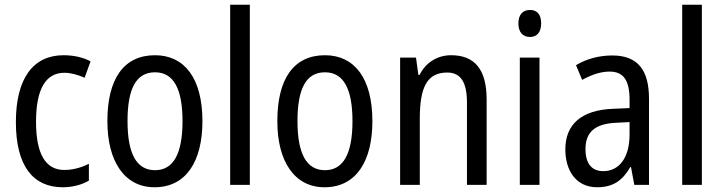

<svg xmlns="http://www.w3.org/2000/svg" viewBox="-20 -780 3051 810"><path d="M245 10C284 10 325 0 355 -18V-89C323 -73 288 -63 251 -63C172 -63 132 -131 132 -266C132 -403 172 -473 252 -473C279 -473 310 -464 337 -452L362 -521C333 -537 294 -547 248 -547C119 -547 47 -448 47 -265C47 -80 119 10 245 10Z M834 -269C834 -450 758 -547 634 -547C501 -547 433 -446 433 -269C433 -98 506 10 632 10C765 10 834 -99 834 -269ZM518 -269C518 -404 553 -475 634 -475C713 -475 750 -404 750 -269C750 -134 713 -62 634 -62C554 -62 518 -135 518 -269Z M1034 0V-760H951V0Z M1551 -269C1551 -450 1475 -547 1351 -547C1218 -547 1150 -446 1150 -269C1150 -98 1223 10 1349 10C1482 10 1551 -99 1551 -269ZM1235 -269C1235 -404 1270 -475 1351 -475C1430 -475 1467 -404 1467 -269C1467 -134 1430 -62 1351 -62C1271 -62 1235 -135 1235 -269Z M1883 -547C1827 -547 1777 -518 1750 -464H1745L1735 -537H1668V0H1751V-279C1751 -413 1782 -474 1867 -474C1925 -474 1950 -431 1950 -347V0H2033V-360C2033 -488 1982 -547 1883 -547Z M2216 -738C2186 -738 2167 -719 2167 -681C2167 -644 2186 -624 2216 -624C2245 -624 2263 -644 2263 -681C2263 -719 2246 -738 2216 -738ZM2256 -537H2173V0H2256Z M2563 -546C2506 -546 2453 -531 2410 -505L2436 -443C2476 -465 2514 -478 2552 -478C2609 -478 2636 -443 2636 -359V-324L2566 -321C2434 -316 2365 -256 2365 -150C2365 -58 2412 10 2499 10C2566 10 2606 -18 2639 -75H2642L2656 0H2718V-363C2718 -483 2672 -546 2563 -546ZM2579 -262 2636 -265V-213C2636 -113 2591 -58 2525 -58C2479 -58 2450 -87 2450 -151C2450 -220 2487 -258 2579 -262Z M2941 0V-760H2858V0Z"/></svg>

Font: Noto Sans Devanagari UI Condensed
Style: Regular
Weight: 400
Width: 3
Designer: Jelle Bosma - Monotype Design Team
Foundry: Monotype Imaging Inc.
Version: Version 2.004